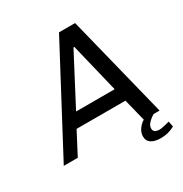

<svg xmlns="http://www.w3.org/2000/svg" viewBox="-225 -829 1063 1116"><g transform="rotate(-30 307.0 -271.5)"><path d="M607 0H501L464 -149H136L58 0H-36L328 -686H436ZM357 -568 184 -238H443L363 -568ZM536 143Q494 143 471 128Q448 113 448 83Q448 57 464 34.5Q480 12 501 0H567Q549 10 532.5 26Q516 42 513 58Q507 96 552 96Q571 96 621 82L628 119Q585 143 536 143Z"/></g></svg>

Font: Chivo
Style: Italic
Weight: 400
Italic angle: -8.05°
Designer: Hector Gatti
Foundry: Omnibus-Type
Version: Version 1.007